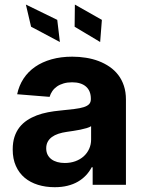

<svg xmlns="http://www.w3.org/2000/svg" viewBox="-20 -797 620 828"><path d="M34.8 -152.3Q34.8 -182.9 42.4 -206.5Q50.1 -230.1 63.9 -247.9Q77.8 -265.6 96.8 -278.2Q115.8 -290.8 138.5 -299.4Q161.2 -307.9 187 -312.9Q212.7 -317.8 239.7 -320.3Q275.2 -323.9 300.2 -326.9Q325.3 -329.9 341.3 -335Q357.2 -340.2 364.5 -348.2Q371.8 -356.2 371.8 -369.3V-371.4Q371.8 -405.2 350.7 -423.7Q329.5 -442.1 290.8 -442.1Q270.6 -442.1 254.3 -437.3Q237.9 -432.5 225.9 -424.2Q213.8 -415.8 205.8 -404.3Q197.8 -392.8 193.9 -379.3L54 -390.6Q61.8 -427.9 81.5 -457.9Q101.2 -487.9 131.6 -508.9Q161.9 -529.8 202.2 -541.2Q242.5 -552.6 291.5 -552.6Q322.1 -552.6 351 -547.9Q380 -543.3 405.5 -533.6Q431.1 -523.8 452.8 -508.9Q474.4 -494 490.1 -473.5Q505.7 -453.1 514.4 -426.7Q523.1 -400.2 523.1 -367.9V0H379.6V-75.6H375.4Q365.4 -56.5 350.5 -40.7Q335.6 -24.9 315.9 -13.5Q296.2 -2.1 271.1 4.1Q246.1 10.3 215.9 10.3Q176.8 10.3 143.6 0Q110.4 -10.3 86.3 -30.5Q62.1 -50.8 48.5 -81.3Q34.8 -111.9 34.8 -152.3ZM259.2 -94.1Q284.1 -94.1 305 -101.7Q326 -109.4 341.1 -123Q356.2 -136.7 364.5 -155.2Q372.9 -173.7 372.9 -195V-252.8Q366.1 -248.2 353.5 -244.5Q340.9 -240.8 326 -237.7Q311.1 -234.7 295.6 -232.4Q280.2 -230.1 267.8 -228.3Q247.9 -225.5 231.5 -220Q215.2 -214.5 203.7 -206Q192.1 -197.4 185.7 -185.4Q179.3 -173.3 179.3 -157.3Q179.3 -141.7 185.2 -130Q191.1 -118.3 201.7 -110.3Q212.4 -102.3 227.1 -98.2Q241.8 -94.1 259.2 -94.1ZM91.6 -777.3 226.9 -711.3 238.3 -615.8 114 -681.8ZM302.9 -777.3 419.4 -711.3 411.9 -615.8 301.8 -681.8Z"/></svg>

Font: Cannonade
Style: Bold
Weight: 700
Designer: Rasmus Andersson
Foundry: rsms
Version: Version 3.012;git-f93a4a705